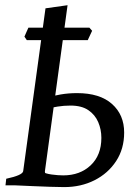

<svg xmlns="http://www.w3.org/2000/svg" viewBox="-20 -726 538 752"><path d="M231.4 6.8Q209.5 6.8 175.8 5.6Q142.1 4.4 106.2 2.9Q70.3 1.5 41 0L145 -54.2Q157.2 -45.9 182.4 -42.5Q207.5 -39.1 227.5 -39.1Q293.5 -39.1 335.2 -78.6Q377 -118.2 377 -186Q377 -218.8 364.7 -247.6Q352.5 -276.4 326.2 -294.4Q299.8 -312.5 256.3 -312.5Q230 -312.5 205.8 -308.6Q181.6 -304.7 160.6 -300.3L162.6 -343.3Q186.5 -350.6 217.3 -356Q248 -361.3 281.7 -361.3Q371.1 -361.3 418.7 -318.8Q466.3 -276.4 466.3 -207Q466.3 -143.1 434.8 -95Q403.3 -46.9 350.1 -20Q296.9 6.8 231.4 6.8ZM225.1 0H1.5L4.4 -25.9Q68.4 -39.6 70.8 -55.7L158.2 -693.4L244.6 -705.6L155.8 -54.7Q155.3 -49.8 158.9 -45.4Q162.6 -41 178.2 -36.1Q193.8 -31.2 228 -24.9ZM340.8 -605.5 323.7 -568.8H85L75.7 -582.5Q78.6 -589.8 83.3 -599.9Q87.9 -609.9 91.3 -617.7H330.1Z"/></svg>

Font: Gentium Book Plus
Style: Italic
Weight: 400
Italic angle: -8°
Designer: Victor Gaultney, Annie Olsen, Iska Routamaa, Becca Hirsbrunner
Foundry: SIL International
Version: Version 6.101